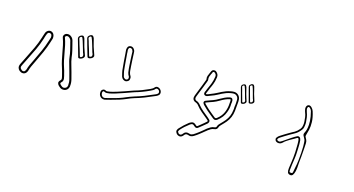

<svg xmlns="http://www.w3.org/2000/svg" viewBox="-52 -1467 4103 2226"><g transform="rotate(20 2000.0 -354.0)"><path d="M938 -468Q943 -458 936 -445.5Q929 -433 915 -425Q899 -416 886 -416Q873 -416 870 -425Q867 -433 858.5 -454Q850 -475 840 -501.5Q830 -528 820 -554Q810 -580 803 -599.5Q796 -619 794 -624Q791 -632 791.5 -641Q792 -650 802 -661Q813 -674 827 -678Q841 -682 849 -674Q854 -669 858 -663Q862 -657 865 -651Q873 -629 880.5 -606.5Q888 -584 897 -561Q907 -538 917.5 -514.5Q928 -491 938 -468ZM915 -449Q917 -456 917 -462Q917 -468 915 -473Q914 -479 910 -484Q906 -489 904 -495Q901 -503 892.5 -525Q884 -547 873.5 -573.5Q863 -600 853.5 -622.5Q844 -645 838 -654Q837 -656 833 -659Q829 -662 823 -660Q818 -658 814 -653Q810 -648 808 -645Q806 -641 806.5 -637.5Q807 -634 808 -630Q814 -617 820.5 -602.5Q827 -588 831 -574Q831 -573 838 -557Q845 -541 854 -518.5Q863 -496 871 -475Q879 -454 883 -444Q884 -441 886.5 -438Q889 -435 894 -436Q901 -437 907.5 -441.5Q914 -446 915 -449ZM796 -521Q806 -497 817 -473.5Q828 -450 838 -427Q842 -418 835 -405.5Q828 -393 814 -385Q798 -376 785.5 -375.5Q773 -375 770 -384Q767 -392 759 -413Q751 -434 741 -460.5Q731 -487 721 -513Q711 -539 703.5 -558.5Q696 -578 694 -583Q691 -591 691.5 -600.5Q692 -610 702 -621Q713 -633 727 -637Q741 -641 749 -633Q760 -622 764 -610Q772 -588 780 -565.5Q788 -543 796 -521ZM815 -409Q817 -415 817 -421Q817 -427 815 -432Q814 -438 810 -443.5Q806 -449 804 -454Q801 -462 792.5 -484Q784 -506 773.5 -532.5Q763 -559 753.5 -582Q744 -605 738 -614Q737 -616 733 -618.5Q729 -621 724 -619Q718 -618 714 -613Q710 -608 708 -605Q706 -601 707 -597Q708 -593 709 -590Q714 -576 720.5 -562Q727 -548 731 -534Q731 -533 738 -517Q745 -501 754 -478.5Q763 -456 771 -435Q779 -414 783 -403Q785 -401 787 -397.5Q789 -394 794 -395Q801 -396 807.5 -401Q814 -406 815 -409ZM728 -268Q742 -232 756 -194.5Q770 -157 783 -119Q797 -80 796 -41V-40L784 -42H772Q772 -59 769.5 -76Q767 -93 760 -111Q747 -149 733 -186Q719 -223 705 -260Q697 -280 688.5 -303.5Q680 -327 675 -352Q668 -389 656 -425Q644 -461 632 -495Q628 -505 625 -514Q622 -523 619 -533Q613 -551 597 -562Q584 -572 571 -572Q569 -571 566 -571Q563 -571 561 -570Q553 -567 547 -558Q544 -553 547 -547Q566 -507 579.5 -463.5Q593 -420 606 -370Q615 -335 627.5 -294.5Q640 -254 657 -215Q665 -199 671 -181.5Q677 -164 683 -147L691 -125Q697 -109 700 -93Q704 -71 692 -52Q689 -50 687 -47Q684 -44 684 -43Q677 -33 678.5 -28.5Q680 -24 684 -20Q690 -15 697 -9Q704 -3 712 1Q729 10 750 0Q755 -2 762 -9Q769 -16 771 -29Q771 -38 772 -41L784 -42L796 -39Q796 -37 796 -33.5Q796 -30 795 -26Q790 7 761 22Q747 29 731 29Q716 30 699 22Q690 17 682 10.5Q674 4 667 -2Q660 -9 654.5 -23Q649 -37 663 -57Q665 -60 669 -64Q671 -66 672 -68Q679 -77 676 -87Q675 -95 672.5 -102Q670 -109 668 -116L660 -139Q654 -156 648 -172.5Q642 -189 635 -205Q617 -246 604.5 -287Q592 -328 582 -364Q569 -413 556 -455Q543 -497 525 -536Q517 -553 525 -568Q533 -587 553 -593Q583 -603 612 -582Q633 -567 642 -541Q645 -531 648.5 -522Q652 -513 655 -504Q668 -468 680 -431.5Q692 -395 699 -357Q704 -334 712 -311Q720 -288 728 -268ZM374 -560Q396 -555 408 -536.5Q420 -518 419 -490V-487L409 -442Q394 -372 370.5 -304.5Q347 -237 322 -172L313 -148Q303 -123 294 -97Q285 -71 280 -44Q279 -41 278.5 -38.5Q278 -36 277 -33L276 -30Q265 0 240 7Q237 8 233.5 8.5Q230 9 226 9Q207 10 186 -4Q168 -17 162 -35.5Q156 -54 163 -73Q164 -77 165.5 -80.5Q167 -84 168 -88L196 -159Q211 -199 226.5 -238Q242 -277 257 -317Q269 -348 279 -383.5Q289 -419 299 -462L300 -469Q303 -481 306 -493.5Q309 -506 312 -518Q319 -540 337 -552Q355 -564 374 -560ZM385 -448 395 -492Q395 -505 390.5 -518.5Q386 -532 369 -535Q367 -536 364 -536Q343 -536 336 -511Q332 -500 329.5 -488Q327 -476 324 -464L323 -456Q313 -413 302.5 -376.5Q292 -340 280 -308Q265 -268 249.5 -229Q234 -190 219 -150L191 -79Q190 -76 189 -72.5Q188 -69 186 -66Q177 -41 201 -24Q218 -10 233 -16Q246 -19 252 -38L253 -41Q254 -43 254.5 -45Q255 -47 256 -49Q261 -78 270.5 -104.5Q280 -131 290 -157L299 -181Q324 -246 347 -312.5Q370 -379 385 -448Z M1377 -311Q1364 -311 1350 -319Q1333 -329 1325 -348L1321 -360Q1317 -373 1312 -386Q1307 -399 1304 -413Q1300 -436 1295.5 -459.5Q1291 -483 1287 -506L1282 -535Q1279 -555 1275.5 -576Q1272 -597 1269 -617L1267 -627Q1266 -633 1265 -639.5Q1264 -646 1263 -651L1262 -658Q1262 -703 1291 -711Q1321 -720 1343 -695Q1353 -684 1357 -669Q1360 -659 1360 -648L1361 -641Q1365 -606 1370.5 -570Q1376 -534 1381 -499L1387 -463Q1390 -439 1396 -420.5Q1402 -402 1415 -386Q1419 -381 1420.5 -374Q1422 -367 1422 -361Q1424 -330 1399 -318Q1389 -311 1377 -311ZM1282 -659 1283 -654Q1284 -649 1285 -643Q1286 -637 1287 -630L1288 -620Q1292 -600 1295 -579.5Q1298 -559 1302 -538L1307 -509Q1311 -487 1315 -463.5Q1319 -440 1324 -417Q1327 -404 1331.5 -391.5Q1336 -379 1340 -367L1344 -354Q1349 -343 1360 -337Q1375 -327 1389 -335Q1404 -343 1402 -360Q1402 -371 1399 -374Q1383 -394 1376.5 -416.5Q1370 -439 1367 -460L1361 -496Q1356 -531 1350.5 -567Q1345 -603 1341 -639Q1341 -644 1340 -646Q1340 -651 1339.5 -655Q1339 -659 1338 -663Q1333 -675 1328 -682Q1315 -696 1297 -692Q1282 -687 1282 -659ZM1212 -26Q1190 -26 1173 -40Q1148 -61 1150 -97Q1150 -115 1164 -127Q1175 -136 1188 -135Q1193 -135 1196 -133Q1207 -126 1219 -127.5Q1231 -129 1244 -133L1249 -134Q1269 -139 1287 -146Q1305 -153 1324 -161L1328 -162Q1366 -178 1408 -196.5Q1450 -215 1497 -237Q1508 -243 1518 -246Q1558 -261 1598 -280.5Q1638 -300 1680 -324Q1691 -331 1702.5 -338.5Q1714 -346 1723 -359Q1738 -379 1762 -374Q1778 -371 1790.5 -359.5Q1803 -348 1807 -334Q1810 -324 1808.5 -311.5Q1807 -299 1798 -291Q1794 -287 1788 -282Q1782 -277 1775 -273Q1708 -236 1653 -209Q1598 -182 1545 -162Q1525 -154 1504.5 -144Q1484 -134 1461 -121Q1394 -85 1306 -55Q1297 -51 1288 -48Q1279 -45 1269 -42Q1262 -39 1254 -36Q1246 -33 1238 -31Q1235 -30 1231.5 -29Q1228 -28 1226 -27L1223 -26ZM1185 -115Q1180 -115 1177 -112Q1170 -105 1170 -97Q1170 -84 1174 -73Q1178 -62 1186 -55Q1200 -43 1220 -46H1221Q1223 -47 1226 -48Q1229 -49 1232 -50Q1240 -52 1247.5 -55Q1255 -58 1263 -60Q1272 -64 1281 -67Q1290 -70 1300 -74Q1345 -89 1382 -105Q1419 -121 1451 -139Q1471 -149 1493 -160Q1515 -171 1538 -180Q1590 -200 1644 -226.5Q1698 -253 1765 -290Q1770 -293 1775.5 -297.5Q1781 -302 1785 -306Q1792 -313 1788 -329Q1786 -338 1777.5 -345.5Q1769 -353 1759 -354Q1747 -357 1739 -347Q1729 -332 1715.5 -323Q1702 -314 1690 -307Q1604 -257 1525 -228Q1521 -226 1515.5 -223.5Q1510 -221 1505 -219Q1459 -197 1416.5 -178.5Q1374 -160 1336 -144L1332 -142Q1313 -135 1293.5 -127Q1274 -119 1254 -114L1249 -113Q1235 -109 1219.5 -107.5Q1204 -106 1187 -115Z M2865 -602Q2869 -595 2863 -584Q2857 -573 2845 -567Q2831 -560 2820 -560Q2809 -560 2807 -567Q2804 -576 2795 -601Q2786 -626 2775.5 -655Q2765 -684 2756.5 -707.5Q2748 -731 2746 -737Q2744 -744 2744.5 -751.5Q2745 -759 2754 -768Q2763 -779 2775 -782Q2787 -785 2794 -778Q2803 -769 2806 -758Q2814 -739 2819.5 -720Q2825 -701 2832 -682Q2840 -662 2848.5 -642Q2857 -622 2865 -602ZM2691 -535Q2692 -512 2691 -488V-421Q2689 -339 2644 -274Q2634 -260 2622 -244.5Q2610 -229 2594 -210Q2588 -203 2583 -195Q2578 -187 2576 -177Q2570 -147 2538 -141Q2516 -137 2499.5 -125.5Q2483 -114 2470 -102Q2463 -95 2456.5 -88.5Q2450 -82 2442 -75Q2431 -64 2419.5 -53Q2408 -42 2396 -31Q2371 -7 2342 14Q2310 38 2277 27Q2245 18 2230 46Q2227 52 2223 56Q2209 73 2189 75H2185Q2167 75 2151 62Q2146 57 2142.5 52Q2139 47 2136 42Q2128 28 2135 12Q2137 7 2139.5 1.5Q2142 -4 2146 -8Q2187 -62 2238 -109Q2243 -113 2248 -116Q2253 -119 2258 -122Q2282 -136 2304 -123Q2308 -121 2311.5 -118.5Q2315 -116 2319 -113Q2321 -111 2327 -107Q2336 -101 2343 -108Q2360 -124 2376 -139.5Q2392 -155 2408 -171L2430 -194Q2434 -198 2434 -202Q2434 -204 2433 -205.5Q2432 -207 2431 -208Q2425 -213 2418.5 -218Q2412 -223 2406 -227Q2388 -239 2370.5 -251.5Q2353 -264 2335 -276Q2296 -304 2272 -330Q2261 -343 2249 -350Q2237 -357 2224 -360Q2218 -361 2212 -365Q2188 -379 2188 -406Q2188 -414 2190 -421Q2192 -428 2193 -435Q2203 -467 2212 -499Q2221 -531 2231 -562L2246 -615L2252 -636L2253 -640Q2254 -643 2255 -646.5Q2256 -650 2255 -652Q2248 -675 2253.5 -695Q2259 -715 2266 -734Q2272 -747 2275 -760Q2280 -774 2294 -780Q2312 -786 2327 -778Q2364 -755 2362 -715Q2359 -661 2348 -627Q2344 -613 2339 -599Q2334 -585 2329 -571L2319 -538Q2316 -530 2313.5 -521.5Q2311 -513 2308 -504Q2305 -494 2308 -491Q2310 -490 2313.5 -490Q2317 -490 2323 -493L2337 -499Q2351 -507 2366 -514Q2381 -521 2395 -529Q2409 -537 2422 -545Q2435 -553 2448 -561L2468 -574Q2491 -588 2514.5 -599Q2538 -610 2563 -617Q2587 -625 2607 -626Q2637 -628 2659.5 -610.5Q2682 -593 2688 -563Q2691 -551 2691 -535ZM2845 -587Q2847 -592 2847 -597.5Q2847 -603 2846 -607Q2845 -612 2842 -616.5Q2839 -621 2837 -626Q2834 -633 2827.5 -651.5Q2821 -670 2812.5 -693Q2804 -716 2796.5 -735Q2789 -754 2784 -762Q2783 -764 2780 -766Q2777 -768 2772 -766Q2767 -765 2763.5 -761Q2760 -757 2758 -754Q2756 -749 2759 -742Q2764 -730 2768.5 -718Q2773 -706 2777 -694Q2777 -694 2782 -680Q2787 -666 2794.5 -646.5Q2802 -627 2808.5 -609.5Q2815 -592 2818 -583Q2819 -581 2821 -578Q2823 -575 2827 -576Q2833 -577 2838.5 -581Q2844 -585 2845 -587ZM2671 -480V-488Q2671 -500 2671 -511.5Q2671 -523 2670 -534Q2670 -541 2669.5 -547Q2669 -553 2668 -559Q2664 -581 2647 -594Q2630 -607 2609 -605Q2592 -604 2569 -597Q2524 -584 2479 -556L2459 -543Q2446 -535 2432.5 -526.5Q2419 -518 2405 -510Q2391 -503 2375.5 -495.5Q2360 -488 2346 -481L2332 -474Q2312 -465 2297 -474Q2280 -484 2288 -511Q2291 -519 2294 -527.5Q2297 -536 2299 -545L2310 -577Q2315 -591 2319.5 -605.5Q2324 -620 2328 -633Q2338 -668 2341 -716Q2343 -744 2316 -760Q2309 -764 2302 -761Q2301 -760 2298.5 -758.5Q2296 -757 2295 -755Q2294 -748 2291 -741Q2288 -734 2285 -727Q2278 -709 2274 -692.5Q2270 -676 2275 -657Q2277 -651 2276 -645Q2275 -639 2273 -634L2272 -631Q2271 -626 2269.5 -620Q2268 -614 2266 -609L2251 -556Q2241 -525 2232 -493Q2223 -461 2213 -429Q2212 -424 2210.5 -418Q2209 -412 2209 -406Q2209 -392 2221 -384Q2227 -381 2228 -380Q2260 -374 2287 -344Q2310 -320 2347 -293Q2365 -281 2382.5 -268.5Q2400 -256 2418 -244Q2425 -239 2431 -234Q2437 -229 2444 -224Q2454 -216 2454 -205Q2455 -193 2446 -180Q2445 -178 2442 -175L2423 -156Q2407 -140 2390.5 -124.5Q2374 -109 2357 -93Q2338 -74 2315 -90Q2313 -92 2310.5 -93.5Q2308 -95 2306 -96Q2303 -98 2300 -100.5Q2297 -103 2294 -105Q2288 -108 2282 -108Q2275 -108 2268 -104Q2264 -102 2260 -99Q2256 -96 2252 -93Q2200 -47 2163 3Q2161 7 2158.5 11Q2156 15 2154 20Q2151 26 2154 32Q2160 42 2164 46Q2175 55 2187 54Q2198 52 2207 43Q2209 41 2210 39Q2211 37 2212 36Q2235 -5 2283 7Q2297 12 2309.5 7.5Q2322 3 2329 -2Q2357 -23 2382 -46Q2394 -57 2405.5 -68Q2417 -79 2428 -90Q2435 -97 2441.5 -103.5Q2448 -110 2455 -117Q2470 -131 2489.5 -144.5Q2509 -158 2534 -162Q2552 -165 2555 -181Q2558 -195 2564.5 -205Q2571 -215 2578 -223Q2594 -242 2605.5 -257Q2617 -272 2627 -286Q2669 -348 2670 -422Q2672 -439 2670 -455V-480ZM2747 -650Q2755 -630 2763 -610Q2771 -590 2780 -570Q2783 -562 2777 -551.5Q2771 -541 2759 -534Q2746 -527 2735 -527Q2724 -527 2722 -535Q2719 -544 2710 -568.5Q2701 -593 2690.5 -622.5Q2680 -652 2671.5 -675Q2663 -698 2661 -704Q2659 -712 2659.5 -719Q2660 -726 2668 -736Q2678 -746 2690 -749Q2702 -752 2709 -745Q2717 -735 2721 -726Q2728 -707 2734 -688Q2740 -669 2747 -650ZM2760 -555Q2764 -565 2761 -574Q2760 -579 2757 -584Q2754 -589 2752 -594Q2749 -601 2742.5 -619.5Q2736 -638 2727.5 -660.5Q2719 -683 2711.5 -702Q2704 -721 2699 -729Q2698 -731 2695 -733.5Q2692 -736 2687 -734Q2676 -731 2674 -722Q2670 -716 2674 -710Q2679 -698 2683.5 -686Q2688 -674 2692 -662Q2692 -661 2697 -647.5Q2702 -634 2709.5 -614.5Q2717 -595 2723.5 -577.5Q2730 -560 2733 -551Q2734 -549 2736 -546Q2738 -543 2742 -544Q2748 -545 2753.5 -549Q2759 -553 2760 -555ZM2622 -489V-482Q2624 -455 2621.5 -430Q2619 -405 2611 -378Q2593 -309 2535 -257Q2520 -244 2506 -244Q2496 -244 2483 -252Q2462 -266 2438 -282.5Q2414 -299 2390 -316Q2376 -327 2362 -338Q2348 -349 2334 -361L2331 -363Q2328 -366 2325 -370Q2322 -374 2320 -377Q2319 -379 2318.5 -380Q2318 -381 2317 -382Q2314 -386 2314 -390.5Q2314 -395 2315 -398Q2315 -400 2317.5 -404.5Q2320 -409 2324 -412Q2329 -414 2334 -417Q2339 -420 2344 -422Q2361 -430 2378 -438Q2395 -446 2411 -453Q2426 -460 2441 -469Q2456 -478 2474 -491Q2498 -508 2524.5 -523.5Q2551 -539 2580 -548Q2590 -551 2600 -550Q2612 -548 2616 -538Q2622 -529 2622 -519Q2624 -502 2622 -489ZM2591 -383Q2598 -409 2600.5 -432.5Q2603 -456 2602 -481V-489Q2602 -495 2602 -503Q2602 -511 2601 -518Q2601 -523 2598 -529Q2595 -530 2592 -529.5Q2589 -529 2586 -528Q2561 -520 2536.5 -506.5Q2512 -493 2486 -474Q2451 -449 2420 -434Q2404 -427 2386.5 -419Q2369 -411 2352 -403L2334 -394Q2335 -394 2335 -393.5Q2335 -393 2335 -393Q2337 -389 2337 -389Q2339 -386 2341 -383.5Q2343 -381 2345 -379L2348 -377Q2361 -366 2375 -354.5Q2389 -343 2402 -333Q2426 -316 2450 -299.5Q2474 -283 2495 -269Q2508 -261 2521 -272Q2575 -321 2591 -383Z M3545 58Q3521 56 3512.5 39Q3504 22 3505 -11Q3506 -44 3509.5 -94Q3513 -144 3511 -211Q3510 -223 3509.5 -234.5Q3509 -246 3508 -258Q3507 -270 3506.5 -282Q3506 -294 3505 -305Q3504 -319 3502 -332Q3500 -345 3498 -358Q3497 -361 3493 -369L3492 -372Q3491 -374 3487 -376H3481L3479 -375Q3472 -371 3466 -367Q3460 -363 3454 -358Q3426 -340 3397 -319Q3381 -307 3366.5 -295.5Q3352 -284 3340 -269Q3335 -262 3328 -257Q3321 -252 3316 -249Q3303 -243 3288 -243H3287Q3257 -246 3248 -266Q3241 -282 3248 -294Q3255 -306 3259 -310Q3263 -315 3267.5 -319Q3272 -323 3277 -327Q3298 -344 3319.5 -359.5Q3341 -375 3363 -391Q3374 -399 3384.5 -406Q3395 -413 3405 -420L3425 -433Q3439 -443 3451 -455.5Q3463 -468 3476 -487Q3490 -509 3490 -528L3491 -537Q3491 -548 3491.5 -557Q3492 -566 3490 -576Q3486 -603 3480 -631Q3474 -659 3460 -685Q3457 -691 3454.5 -698Q3452 -705 3450 -712Q3442 -736 3451 -758Q3457 -771 3469 -775Q3481 -780 3492 -775Q3497 -773 3501.5 -770.5Q3506 -768 3510 -764Q3519 -757 3526 -747.5Q3533 -738 3538 -727Q3567 -658 3573 -604Q3579 -550 3573.5 -511.5Q3568 -473 3562.5 -450Q3557 -427 3563 -419Q3574 -404 3582.5 -387.5Q3591 -371 3592 -349Q3593 -336 3593.5 -307Q3594 -278 3594.5 -243.5Q3595 -209 3595 -178.5Q3595 -148 3594 -133Q3593 -125 3594 -102.5Q3595 -80 3595 -52Q3595 -24 3590.5 2Q3586 28 3575.5 44Q3565 60 3545 58ZM3486 -396Q3488 -396 3490 -395.5Q3492 -395 3493 -395Q3505 -390 3510 -381L3511 -378Q3515 -371 3518 -361Q3520 -348 3522 -334.5Q3524 -321 3525 -307Q3526 -295 3526.5 -283Q3527 -271 3528 -259Q3529 -247 3529 -235.5Q3529 -224 3530 -213Q3532 -184 3530 -143.5Q3528 -103 3525.5 -63.5Q3523 -24 3523.5 2.5Q3524 29 3532 30Q3553 33 3559.5 29Q3566 25 3567 7.5Q3568 -10 3572 -44Q3578 -89 3579 -137.5Q3580 -186 3579 -230.5Q3578 -275 3575 -308Q3572 -341 3569 -355Q3566 -374 3561.5 -384Q3557 -394 3547 -407Q3531 -428 3530.5 -439Q3530 -450 3537 -466Q3537 -466 3542.5 -481.5Q3548 -497 3551 -528.5Q3554 -560 3548 -608Q3542 -656 3519 -720Q3516 -729 3510.5 -736Q3505 -743 3498 -749Q3495 -751 3491 -753.5Q3487 -756 3484 -757Q3482 -758 3476 -756Q3472 -755 3470 -751Q3463 -735 3469 -718Q3471 -712 3473.5 -706Q3476 -700 3478 -694Q3492 -666 3499 -636.5Q3506 -607 3510 -578Q3512 -568 3511.5 -557.5Q3511 -547 3511 -536L3510 -527Q3510 -500 3492 -476Q3466 -437 3436 -417L3416 -403Q3406 -396 3395.5 -389.5Q3385 -383 3375 -375Q3353 -359 3331.5 -343.5Q3310 -328 3289 -311Q3285 -308 3281 -304.5Q3277 -301 3273 -297Q3261 -283 3266 -275Q3270 -266 3289 -263Q3299 -263 3306 -267Q3312 -270 3321.5 -277.5Q3331 -285 3335 -288Q3347 -298 3369 -316Q3391 -334 3412.5 -351.5Q3434 -369 3443 -375Q3449 -379 3455 -383Q3461 -387 3467 -391Q3469 -393 3471 -393Q3479 -398 3486 -396Z"/></g></svg>

Font: Shizuru
Style: Regular
Weight: 400
Version: Version 1.000